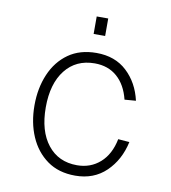

<svg xmlns="http://www.w3.org/2000/svg" viewBox="-81 -772 761 854"><g transform="rotate(10 300.0 -345.0)"><path d="M315 12Q240 12 188.5 -25Q137 -62 110 -124.5Q83 -187 83 -265Q83 -343 110 -406Q137 -469 188.5 -505.5Q240 -542 315 -542Q399 -542 452.5 -492Q506 -442 524 -363L473 -359Q457 -424 416.5 -459.5Q376 -495 315 -495Q231 -495 182.5 -433.5Q134 -372 134 -265Q134 -158 182.5 -96.5Q231 -35 315 -35Q376 -35 419 -73Q462 -111 476 -181L527 -177Q509 -94 454 -41Q399 12 315 12ZM287 -623V-702H339V-623Z"/></g></svg>

Font: Geist Mono ExtraLight
Style: Regular
Weight: 200
Monospace: yes
Designer: Basement.studio, Andrés Briganti, Mateo Zaragoza
Foundry: Basement.studio, Vercel, Andrés Briganti, Guido Ferreyra, Mateo Zaragoza
Version: Version 1.500; ttfautohint (v1.8.4.7-5d5b)